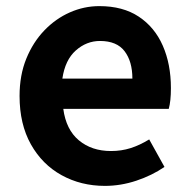

<svg xmlns="http://www.w3.org/2000/svg" viewBox="-20 -594 621 628"><path d="M323 14Q245 14 181.5 -21Q118 -56 81 -122Q44 -188 44 -280Q44 -348 66 -402Q88 -456 125 -494.5Q162 -533 208.5 -553.5Q255 -574 305 -574Q382 -574 434 -539.5Q486 -505 512.5 -444.5Q539 -384 539 -306Q539 -263 532 -238H187Q196 -170 238 -135Q280 -100 343 -100Q377 -100 407 -109.5Q437 -119 468 -138L518 -48Q477 -20 426 -3Q375 14 323 14ZM184 -337H413Q413 -393 387.5 -426.5Q362 -460 307 -460Q263 -460 228 -429Q193 -398 184 -337Z"/></svg>

Font: Source Han Sans
Style: Bold
Weight: 700
Designer: Ryoko NISHIZUKA Ë•øÂ°öÊ∂ºÂ≠ê (kana, bopomofo & ideographs); Paul D. Hunt (Latin, Greek & Cyrillic); Sandoll Communicatio
Foundry: Adobe
Version: Version 2.004;hotconv 1.0.118;makeotfexe 2.5.65603